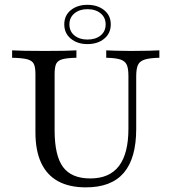

<svg xmlns="http://www.w3.org/2000/svg" viewBox="-20 -785 730 816"><path d="M345.2 11.3Q274.2 11.3 226.6 -14.9Q179 -41.1 154.8 -93.1Q130.6 -145.2 130.6 -222.6V-470.2Q130.6 -499.2 123.8 -513.3Q116.9 -527.4 95.6 -533.1Q74.2 -538.7 31.5 -539.5V-571Q70.2 -568.5 171 -568.5Q266.9 -568.5 304.8 -571V-539.5Q264.5 -538.7 244.8 -533.1Q225 -527.4 218.5 -513.3Q212.1 -499.2 212.1 -470.2V-231.5Q212.1 -123.4 248 -75Q283.9 -26.6 363.7 -26.6Q445.2 -26.6 485.5 -79.4Q525.8 -132.3 525.8 -237.9V-462.9Q525.8 -494.4 518.5 -510.1Q511.3 -525.8 491.1 -532.3Q471 -538.7 431.5 -539.5V-571Q446.8 -570.2 473.4 -569.4Q500 -568.5 537.1 -568.5Q582.3 -568.5 612.5 -569.4Q642.7 -570.2 657.3 -571V-539.5Q616.9 -538.7 595.2 -531.9Q573.4 -525 566.1 -508.5Q558.9 -491.9 558.9 -461.3V-237.1Q558.9 -112.1 506 -50.4Q453.2 11.3 345.2 11.3ZM351.6 -597.6Q308.9 -597.6 281 -620.6Q253.2 -643.5 253.2 -681.5Q253.2 -719.4 281 -741.9Q308.9 -764.5 351.6 -764.5Q394.4 -764.5 422.6 -741.9Q450.8 -719.4 450.8 -681.5Q450.8 -643.5 423 -620.6Q395.2 -597.6 351.6 -597.6ZM351.6 -616.9Q386.3 -616.9 407.7 -634.3Q429 -651.6 429 -681.5Q429 -710.5 407.7 -728.2Q386.3 -746 351.6 -746Q317.7 -746 296.4 -728.2Q275 -710.5 275 -681.5Q275 -651.6 296.4 -634.3Q317.7 -616.9 351.6 -616.9Z"/></svg>

Font: Playfair 12pt
Style: Regular
Weight: 400
Designer: Claus Eggers Sørensen
Foundry: Claus Eggers Sørensen
Version: Version 2.000;gftools[0.9.28]